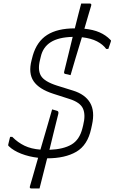

<svg xmlns="http://www.w3.org/2000/svg" viewBox="-20 -877 646 1083"><path d="M274 -260Q290 -256 302 -252Q312 -249 309 -235Q306 -222 298 -191Q290 -160 280 -118.5Q270 -77 259 -32Q338 -35 383.5 -62Q429 -89 445 -154L449 -170Q464 -229 448 -264.5Q432 -300 371 -319L281 -348Q200 -374 169.5 -419Q139 -464 158 -537L165 -564Q188 -643 246 -680Q304 -717 402 -717Q413 -763 423 -800Q433 -837 438 -857H487Q498 -857 494 -844Q491 -835 480.5 -799Q470 -763 456 -715Q506 -710 541.5 -694.5Q577 -679 602 -653Q604 -652 605.5 -649.5Q607 -647 605 -642Q603 -635 599 -624Q595 -613 591 -601H579Q561 -626 527.5 -643.5Q494 -661 442 -667Q424 -609 406.5 -550Q389 -491 378 -453Q371 -455 363 -457Q355 -459 348 -460Q339 -462 342 -473Q354 -520 366 -570.5Q378 -621 390 -669Q310 -667 266 -639Q222 -611 210 -557L205 -536Q192 -482 211 -449.5Q230 -417 302 -394L392 -366Q460 -345 488 -297.5Q516 -250 499 -173L494 -150Q474 -58 410.5 -21Q347 16 246 16Q231 76 218.5 124.5Q206 173 203 186H156Q145 186 149 173Q152 163 165 118Q178 73 195 13Q143 7 99.5 -10Q56 -27 30 -52Q26 -56 26 -58Q26 -60 27 -64Q29 -74 31.5 -83Q34 -92 37 -105H49Q81 -73 118.5 -55Q156 -37 208 -33Q227 -97 245 -159.5Q263 -222 274 -260Z"/></svg>

Font: Recursive Sn Lnr St Lt
Style: Italic
Weight: 300
Italic angle: -15°
Version: Version 1.079;hotconv 1.0.112;makeotfexe 2.5.65598; ttfautoh